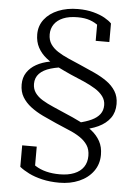

<svg xmlns="http://www.w3.org/2000/svg" viewBox="-62 -767 757 1051"><g transform="rotate(5 316.5 -242.0)"><path d="M285 -427 298 -398Q243 -394 202.5 -382Q162 -370 140.5 -347.5Q119 -325 119 -291Q119 -263 134 -242Q149 -221 175.5 -205Q202 -189 236 -174.5Q270 -160 306 -144Q347 -127 385 -108Q423 -89 453 -65.5Q483 -42 500.5 -10.5Q518 21 518 64Q518 116 489.5 155Q461 194 412.5 215Q364 236 304 236Q252 236 209.5 226Q167 216 136 200.5Q105 185 84 168V50H164V182Q152 172 143.5 161Q135 150 129.5 139.5Q124 129 122 122.5Q120 116 122 114Q141 139 167.5 156Q194 173 227.5 181.5Q261 190 302 190Q348 190 381.5 176.5Q415 163 432.5 137.5Q450 112 450 76Q450 41 434.5 17.5Q419 -6 392 -24Q365 -42 330.5 -56Q296 -70 258 -87Q221 -103 183.5 -121Q146 -139 116.5 -161.5Q87 -184 69.5 -213Q52 -242 52 -282Q52 -320 70.5 -348Q89 -376 121 -394Q153 -412 195.5 -420Q238 -428 285 -427ZM390 -63 378 -100Q422 -110 451.5 -124Q481 -138 496.5 -158.5Q512 -179 512 -208Q512 -235 496 -256.5Q480 -278 452.5 -295Q425 -312 390 -327.5Q355 -343 316 -359Q278 -376 242 -394Q206 -412 176.5 -435.5Q147 -459 130 -490.5Q113 -522 113 -563Q113 -610 140.5 -645.5Q168 -681 216 -700.5Q264 -720 324 -720Q371 -720 408.5 -710Q446 -700 471.5 -685.5Q497 -671 510 -657V-555H435V-656Q444 -655 453 -650Q462 -645 468 -636Q474 -627 477 -617.5Q480 -608 478 -598Q464 -620 443 -637.5Q422 -655 393.5 -665Q365 -675 326 -675Q278 -675 246 -661.5Q214 -648 197.5 -624Q181 -600 181 -569Q181 -537 196 -515Q211 -493 236.5 -476.5Q262 -460 294 -446Q326 -432 361 -417Q403 -399 442 -381Q481 -363 511.5 -341.5Q542 -320 560.5 -290.5Q579 -261 579 -220Q579 -175 556 -143Q533 -111 490.5 -91Q448 -71 390 -63Z"/></g></svg>

Font: Roboto Serif 36pt Light
Style: Regular
Weight: 300
Designer: Greg Gazdowicz
Foundry: Commercial Type
Version: Version 1.008